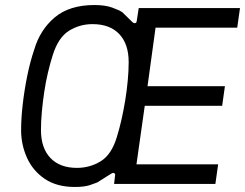

<svg xmlns="http://www.w3.org/2000/svg" viewBox="-20 -732 975 764"><path d="M278 12Q206 12 158.5 -20Q111 -52 87.5 -104Q64 -156 64 -214Q64 -261 70.5 -317.5Q77 -374 88.5 -430.5Q100 -487 116 -534Q139 -613 197.5 -662.5Q256 -712 356 -712Q398 -712 426 -702Q454 -692 467 -683L508 -643Q513 -639 518 -640Q523 -641 524 -648L532 -700H935L924 -622H599L567 -389H875L864 -311H556L523 -78H848L837 0H434L438 -35Q439 -40 434.5 -43Q430 -46 421 -40L367 -6Q360 -3 338 4.5Q316 12 278 12ZM286 -64Q338 -64 381 -90.5Q424 -117 445 -187Q455 -219 463.5 -256.5Q472 -294 478.5 -334Q485 -374 488.5 -413Q492 -452 492 -485Q492 -557 454.5 -596.5Q417 -636 348 -636Q297 -636 254.5 -609.5Q212 -583 190 -513Q180 -482 171 -444Q162 -406 156 -366Q150 -326 146.5 -287Q143 -248 143 -215Q143 -143 180.5 -103.5Q218 -64 286 -64Z"/></svg>

Font: Finlandica
Style: Italic
Weight: 400
Italic angle: -8°
Designer: Niklas Ekholm, Juho Hiilivirta, Jaakko Suomalainen
Foundry: Helsinki Type Studio
Version: Version 1.064